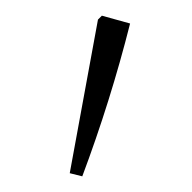

<svg xmlns="http://www.w3.org/2000/svg" viewBox="-20 -745 245 245"><path d="M85 -520 69 -524 105 -720 110 -725 146 -715Q121 -616 85 -520Z"/></svg>

Font: Piazzolla SC ExtraLight
Style: Regular
Weight: 200
Designer: Juan Pablo del Peral
Foundry: Huerta Tipografica
Version: Version 1.330